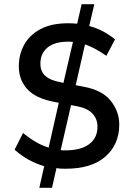

<svg xmlns="http://www.w3.org/2000/svg" viewBox="-20 -788 632 908"><path d="M166 100 189 -2Q152 -13 117.5 -31.5Q83 -50 49 -80L89 -159Q121 -133 150.5 -116Q180 -99 210 -90L258 -302L237 -306Q148 -323 108.5 -367Q69 -411 69 -474Q69 -530 94 -576Q119 -622 171 -650Q223 -678 302 -678Q312 -678 323 -677.5Q334 -677 345 -676L366 -768H426L402 -665Q465 -649 524 -602L483 -524Q457 -542 432.5 -555.5Q408 -569 382 -578L338 -385L375 -378Q463 -362 503.5 -311.5Q544 -261 544 -199Q544 -105 478.5 -47.5Q413 10 290 10Q278 10 267.5 9.5Q257 9 247 7L226 100ZM280 -396 325 -590Q316 -591 304 -591Q238 -591 204.5 -563Q171 -535 171 -487Q171 -450 194.5 -429Q218 -408 263 -400ZM267 -78Q273 -77 278.5 -77Q284 -77 290 -77Q363 -77 402 -106.5Q441 -136 441 -189Q441 -226 417 -251Q393 -276 347 -285L316 -291Z"/></svg>

Font: Gantari Medium
Style: Regular
Weight: 500
Designer: Anugrah Pasau
Foundry: Lafontype
Version: Version 1.000; ttfautohint (v1.8.4.7-5d5b)